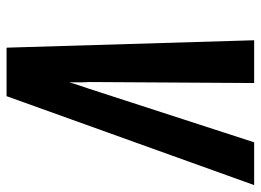

<svg xmlns="http://www.w3.org/2000/svg" viewBox="-122 -652 775 570"><g transform="rotate(90 265.0 -367.5)"><path d="M122 0 100 -735H227L224 -245Q225 -230 225 -215.5Q225 -201 225 -186Q229 -201 234 -215.5Q239 -230 244 -245L403 -735H530L442 -490L266 0Z"/></g></svg>

Font: Iosevka SS18 Extrabold
Style: Italic
Weight: 800
Italic angle: -9°
Monospace: yes
Designer: Belleve Invis
Foundry: Belleve Invis
Version: Version 25.1.1; ttfautohint (v1.8.4)